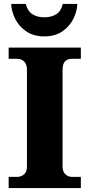

<svg xmlns="http://www.w3.org/2000/svg" viewBox="-20 -956 455 976"><path d="M24 0V-57H70Q87 -57 102 -69.5Q117 -82 117 -109V-600Q117 -631 102 -644Q87 -657 70 -657H24V-714H391V-657H344Q323 -657 310.5 -644Q298 -631 298 -599V-111Q298 -84 312 -70.5Q326 -57 344 -57H391V0ZM205 -771Q151 -771 113.5 -796.5Q76 -822 57 -860.5Q38 -899 37 -936H111Q120 -900 144.5 -884Q169 -868 205 -868Q242 -868 266.5 -884Q291 -900 299 -936H373Q372 -899 353 -860.5Q334 -822 297 -796.5Q260 -771 205 -771Z"/></svg>

Font: Noto Serif ExtraBold
Style: Regular
Weight: 800
Designer: Monotype Design Team
Foundry: Monotype Imaging Inc.
Version: Version 2.014